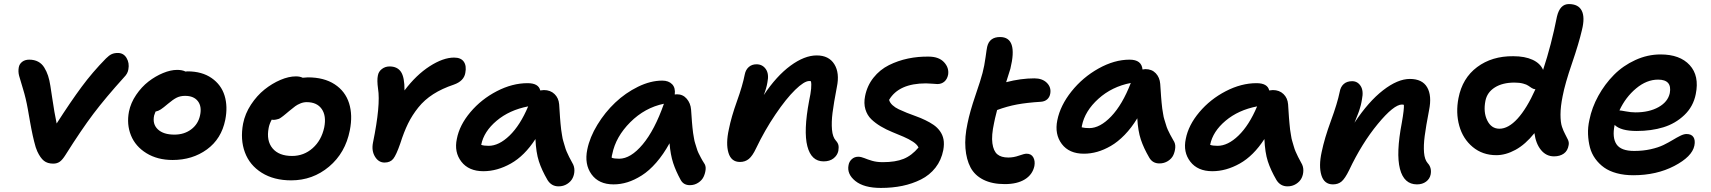

<svg xmlns="http://www.w3.org/2000/svg" viewBox="-20 -842 8493 953"><path d="M244.1 -29.8Q215.8 -29.8 198 -43.9Q180.2 -58.1 165 -90.8Q161.1 -99.6 157.2 -111.3Q153.3 -123 149.4 -139.9Q145.5 -156.7 142.6 -168.7Q139.6 -180.7 135.5 -203.1Q131.3 -225.6 129.6 -234.9Q127.9 -244.1 123.5 -269.5Q119.1 -294.9 118.2 -299.8Q108.4 -355 94.5 -399.7Q80.6 -444.3 75 -465.3Q69.3 -486.3 73.2 -507.8Q76.2 -524.4 90.1 -535.2Q104 -545.9 125 -545.9Q150.4 -545.9 169.2 -535.9Q188 -525.9 199.7 -506.8Q211.4 -487.8 218.5 -466.3Q225.6 -444.8 230 -416Q232.9 -397.5 238.8 -358.2Q244.6 -318.8 250 -287.4Q255.4 -255.9 261.2 -229Q331.1 -337.9 385.3 -411.1Q439.5 -484.4 505.9 -551.8Q521.5 -567.4 534.2 -573.2Q546.9 -579.1 564.9 -579.1Q593.3 -579.1 608.2 -554.2Q623 -529.3 617.2 -498Q614.3 -477.1 596.2 -459Q503.9 -356.9 444.1 -277.8Q384.3 -198.7 305.2 -73.2Q290 -48.8 276.6 -39.3Q263.2 -29.8 244.1 -29.8Z M836.9 -47.9Q761.7 -47.9 707 -81.5Q652.3 -115.2 630.1 -169.9Q607.9 -224.6 620.1 -288.1Q628.9 -331.5 655.8 -371.1Q682.6 -410.6 717 -437.3Q751.5 -463.9 789.3 -479.5Q827.1 -495.1 858.9 -495.1Q884.8 -495.1 900.9 -486.8Q902.3 -486.8 905.5 -487.3Q908.7 -487.8 910.2 -487.8Q982.4 -487.8 1030.3 -454.6Q1078.1 -421.4 1094.7 -367.4Q1111.3 -313.5 1098.1 -247.1Q1079.1 -152.8 1007.1 -100.3Q935.1 -47.9 836.9 -47.9ZM745.1 -269Q735.8 -226.1 763.4 -200Q791 -173.8 845.7 -173.8Q894.5 -173.8 929.2 -200Q963.9 -226.1 973.1 -270Q982.4 -313.5 962.2 -339.8Q941.9 -366.2 898.9 -366.2Q875 -366.2 856.9 -357.2Q838.9 -348.1 814 -327.1Q790.5 -307.1 778.3 -299.1Q766.1 -291 752 -288.1Q750.5 -285.2 745.1 -269Z M1425.3 53.2Q1339.4 53.2 1279.3 15.6Q1219.2 -22 1195.6 -85.7Q1171.9 -149.4 1186.5 -228Q1196.3 -277.8 1225.8 -322.8Q1255.4 -367.7 1293 -397.7Q1330.6 -427.7 1371.8 -445.3Q1413.1 -462.9 1448.7 -462.9Q1468.8 -462.9 1482.4 -456.1Q1500 -458 1508.3 -458Q1588.4 -458 1641.1 -423.6Q1693.8 -389.2 1712.6 -329.8Q1731.4 -270.5 1716.3 -194.8Q1694.3 -83 1613.3 -14.9Q1532.2 53.2 1425.3 53.2ZM1313.5 -207Q1301.3 -143.6 1332.8 -105.7Q1364.3 -67.9 1429.7 -67.9Q1488.3 -67.9 1532 -106.7Q1575.7 -145.5 1589.4 -210Q1600.6 -267.1 1576.9 -301Q1553.2 -335 1502.4 -335Q1486.3 -335 1470.9 -328.6Q1455.6 -322.3 1445.6 -314.9Q1435.5 -307.6 1415.5 -291Q1411.1 -287.1 1400.1 -278.1Q1389.2 -269 1386 -266.6Q1382.8 -264.2 1375 -258.5Q1367.2 -252.9 1362.8 -251.7Q1358.4 -250.5 1351.6 -248.8Q1344.7 -247.1 1337.4 -247.1Q1331.5 -247.1 1328.6 -248Q1316.9 -226.1 1313.5 -207Z M1888.7 -35.2Q1858.9 -35.2 1841.1 -64.7Q1823.2 -94.2 1831.5 -134.8Q1869.6 -321.3 1856.4 -401.9Q1850.6 -443.8 1855.5 -466.8Q1858.9 -486.8 1875.5 -499.5Q1892.1 -512.2 1913.6 -512.2Q1952.1 -512.2 1970.2 -485.4Q1988.3 -458.5 1987.8 -393.1Q2045.9 -470.2 2112.8 -513.2Q2179.7 -556.2 2233.9 -556.2Q2268.1 -556.2 2282.2 -535.6Q2296.4 -515.1 2289.6 -480Q2282.7 -439.5 2232.4 -421.9Q2173.8 -402.3 2130.4 -374.5Q2086.9 -346.7 2056.4 -308.6Q2025.9 -270.5 2005.4 -228.8Q1984.9 -187 1966.8 -129.9Q1946.8 -72.3 1931.9 -53.7Q1917 -35.2 1888.7 -35.2Z M2379.4 7.8Q2306.6 7.8 2270 -39.6Q2233.4 -86.9 2247.6 -152.8Q2260.7 -221.2 2314.9 -285.4Q2369.1 -349.6 2446 -389.4Q2522.9 -429.2 2598.6 -429.2Q2653.3 -429.2 2661.6 -393.1Q2673.3 -395 2679.7 -395Q2711.9 -395 2732.4 -375.2Q2752.9 -355.5 2755.4 -324.2Q2755.9 -319.3 2757.6 -290.8Q2759.3 -262.2 2759.8 -257.6Q2760.3 -252.9 2762.2 -228.8Q2764.2 -204.6 2765.4 -198.5Q2766.6 -192.4 2769.5 -172.1Q2772.5 -151.9 2775.4 -143.3Q2778.3 -134.8 2783 -117.7Q2787.6 -100.6 2792.7 -89.4Q2797.9 -78.1 2804.9 -63.2Q2812 -48.3 2820.3 -34.2Q2831.1 -17.1 2831.1 3.4Q2831.1 23.9 2822.5 41.5Q2814 59.1 2795.2 71Q2776.4 83 2752.4 83Q2717.3 83 2697.8 51.8Q2668.9 2.4 2654.8 -41.3Q2640.6 -85 2637.7 -151.9Q2583.5 -68.4 2515.6 -30.3Q2447.8 7.8 2379.4 7.8ZM2368.7 -124V-123Q2380.9 -118.2 2405.3 -118.2Q2456.5 -118.2 2509.3 -169.2Q2562 -220.2 2601.6 -314Q2508.3 -295.9 2445.1 -242.7Q2381.8 -189.5 2368.7 -124Z M3025.4 73.2Q2952.1 73.2 2916 23.2Q2879.9 -26.9 2895 -100.1Q2907.2 -160.6 2945.1 -222.7Q2982.9 -284.7 3033.7 -332.8Q3084.5 -380.9 3146.7 -411.4Q3209 -441.9 3267.1 -441.9Q3298.8 -441.9 3316.2 -423.8Q3333.5 -405.8 3329.1 -373Q3333 -374 3340.3 -374Q3369.6 -374 3388.7 -351.8Q3407.7 -329.6 3410.2 -297.9Q3410.6 -292.5 3412.4 -267.1Q3414.1 -241.7 3414.6 -236.3Q3415 -231 3417 -209.7Q3418.9 -188.5 3420.2 -182.1Q3421.4 -175.8 3424.3 -157.7Q3427.2 -139.6 3430.2 -131.6Q3433.1 -123.5 3437.5 -108.2Q3441.9 -92.8 3447 -82.5Q3452.1 -72.3 3459 -59.1Q3465.8 -45.9 3474.1 -33.2Q3484.4 -19.5 3482.4 -0.7Q3480.5 18.1 3472.4 35.4Q3464.4 52.7 3445.8 64.9Q3427.2 77.1 3404.3 77.1Q3372.6 77.1 3358.4 50.8Q3334.5 7.3 3321.3 -33Q3308.1 -73.2 3303.2 -130.9Q3272.9 -75.7 3237.3 -34.9Q3201.7 5.9 3165.3 28.8Q3128.9 51.8 3094.5 62.5Q3060.1 73.2 3025.4 73.2ZM3019 -77.1Q3016.1 -68.4 3016.1 -59.1Q3028.3 -54.2 3053.2 -54.2Q3110.4 -54.2 3169.9 -125.2Q3229.5 -196.3 3275.4 -327.1Q3180.7 -307.6 3108.4 -235.4Q3036.1 -163.1 3019 -77.1Z M4067.9 -41Q4006.8 -41 3987.3 -116.2Q3967.8 -191.4 3996.1 -341.8Q4011.7 -413.1 4004.9 -439Q4002 -439.9 3997.1 -439.9Q3971.7 -439.9 3926.8 -396Q3881.8 -352.1 3828.9 -273.9Q3775.9 -195.8 3732.9 -106Q3715.3 -68.4 3697 -53.2Q3678.7 -38.1 3652.8 -38.1Q3609.4 -38.1 3595.7 -83.7Q3582 -129.4 3597.7 -200.2Q3609.9 -261.7 3637.9 -339.6Q3666 -417.5 3676.8 -473.1Q3681.2 -495.6 3696.5 -509.3Q3711.9 -522.9 3734.9 -522.9Q3764.6 -522.9 3781.2 -499Q3797.9 -475.1 3789.1 -433.1Q3784.2 -403.3 3771 -370.1Q3834 -464.8 3903.6 -515.9Q3973.1 -566.9 4033.7 -566.9Q4094.2 -566.9 4121.3 -523.2Q4148.4 -479.5 4133.8 -410.2Q4118.2 -328.6 4112.3 -282Q4106.4 -235.4 4109.6 -198.5Q4112.8 -161.6 4128.9 -144Q4138.7 -133.3 4141.4 -122.1Q4144 -110.8 4141.1 -92.8Q4136.2 -70.8 4117.2 -55.9Q4098.1 -41 4067.9 -41Z M4352.1 90.8Q4268.1 90.8 4225.3 56.2Q4182.6 21.5 4191.9 -22.9Q4194.8 -40 4208 -52Q4221.2 -64 4239.7 -64Q4253.9 -64 4269.8 -57.4Q4285.6 -50.8 4308.6 -43.9Q4331.5 -37.1 4361.8 -37.1Q4424.8 -37.1 4465.1 -53.5Q4505.4 -69.8 4539.1 -109.9Q4532.2 -125 4511.7 -138.4Q4491.2 -151.9 4465.1 -163.1Q4439 -174.3 4408.9 -186.5Q4378.9 -198.7 4352.1 -214.6Q4325.2 -230.5 4304.7 -250.2Q4284.2 -270 4275.4 -299.6Q4266.6 -329.1 4273.9 -365.2Q4284.2 -417 4315.7 -456.5Q4347.2 -496.1 4392.1 -518.6Q4437 -541 4487.3 -551.5Q4537.6 -562 4590.8 -561Q4640.6 -560.5 4666 -533Q4691.4 -505.4 4686 -471.2Q4681.6 -449.2 4667.5 -437Q4653.3 -424.8 4632.8 -424.8Q4626.5 -424.8 4608.2 -426.5Q4589.8 -428.2 4576.2 -428.2Q4441.4 -428.2 4393.1 -346.2Q4397 -332 4409.9 -320.1Q4422.9 -308.1 4440.9 -299.6Q4459 -291 4481.4 -282Q4503.9 -272.9 4526.9 -264.9Q4549.8 -256.8 4572.5 -245.8Q4595.2 -234.9 4613.8 -222.2Q4632.3 -209.5 4645.5 -191.2Q4658.7 -172.9 4663.1 -150.4Q4667.5 -127.9 4662.1 -97.2Q4652.3 -46.9 4623.3 -9.8Q4594.2 27.3 4551.3 48.8Q4508.3 70.3 4458.7 80.6Q4409.2 90.8 4352.1 90.8Z M4967.3 71.8Q4904.3 71.8 4861.1 50Q4817.9 28.3 4797.1 -11.2Q4776.4 -50.8 4772 -106.2Q4767.6 -161.6 4782.2 -229Q4793.9 -287.6 4821.5 -368.2Q4849.1 -448.7 4856.9 -480Q4866.2 -515.6 4871.8 -557.4Q4877.4 -599.1 4879.9 -609.9Q4891.1 -658.2 4943.8 -658.2Q5033.7 -658.2 4995.1 -501Q4989.3 -481.4 4974.1 -434.1Q5047.4 -453.1 5114.3 -453.1Q5153.8 -453.1 5176.3 -430.7Q5198.7 -408.2 5192.9 -377Q5189.9 -359.9 5178 -349.1Q5166 -338.4 5147 -336.9Q5077.1 -332.5 5028.3 -323.5Q4979.5 -314.5 4929.2 -295.9Q4916.5 -246.6 4914.1 -231.9Q4900.4 -168.9 4905.8 -130.6Q4911.1 -92.3 4930.2 -76.2Q4949.2 -60.1 4984.9 -60.1Q5011.2 -60.1 5037.8 -69.6Q5064.5 -79.1 5075.2 -79.1Q5098.6 -79.1 5108.6 -61.3Q5118.7 -43.5 5114.3 -18.1Q5105 24.9 5066.9 48.3Q5028.8 71.8 4967.3 71.8Z M5359.9 -79.1Q5286.6 -79.1 5250.2 -127.4Q5213.9 -175.8 5228 -245.1Q5242.7 -318.4 5298.3 -388.2Q5354 -458 5432.6 -502Q5511.2 -545.9 5586.9 -545.9Q5646.5 -545.9 5650.9 -497.1Q5660.6 -499 5665 -499Q5697.3 -499 5716.8 -478.3Q5736.3 -457.5 5738.8 -425.8Q5739.3 -421.4 5741 -393.6Q5742.7 -365.7 5743.2 -361.3Q5743.7 -356.9 5745.6 -333.3Q5747.6 -309.6 5748.8 -303.7Q5750 -297.9 5752.9 -278.3Q5755.9 -258.8 5758.8 -250.7Q5761.7 -242.7 5766.4 -226.1Q5771 -209.5 5776.1 -198.7Q5781.2 -188 5788.3 -173.8Q5795.4 -159.7 5803.7 -146Q5814.9 -129.9 5813.5 -109.9Q5812 -89.8 5804 -72.3Q5795.9 -54.7 5777.1 -42.7Q5758.3 -30.8 5734.9 -30.8Q5700.7 -30.8 5684.1 -60.1Q5656.7 -106.9 5642.6 -149.4Q5628.4 -191.9 5625 -254.9Q5596.2 -207.5 5562.3 -172.6Q5528.3 -137.7 5493.7 -117.7Q5459 -97.7 5426 -88.4Q5393.1 -79.1 5359.9 -79.1ZM5350.1 -217.8Q5350.1 -212.9 5349.1 -210Q5364.3 -206.1 5386.7 -206.1Q5439.9 -206.1 5495.6 -264.4Q5551.3 -322.8 5592.8 -430.2Q5499 -412.1 5431.9 -351.6Q5364.7 -291 5350.1 -217.8Z M5997.6 7.8Q5924.8 7.8 5888.2 -39.6Q5851.6 -86.9 5865.7 -152.8Q5878.9 -221.2 5933.1 -285.4Q5987.3 -349.6 6064.2 -389.4Q6141.1 -429.2 6216.8 -429.2Q6271.5 -429.2 6279.8 -393.1Q6291.5 -395 6297.9 -395Q6330.1 -395 6350.6 -375.2Q6371.1 -355.5 6373.5 -324.2Q6374 -319.3 6375.7 -290.8Q6377.4 -262.2 6377.9 -257.6Q6378.4 -252.9 6380.4 -228.8Q6382.3 -204.6 6383.5 -198.5Q6384.8 -192.4 6387.7 -172.1Q6390.6 -151.9 6393.6 -143.3Q6396.5 -134.8 6401.1 -117.7Q6405.8 -100.6 6410.9 -89.4Q6416 -78.1 6423.1 -63.2Q6430.2 -48.3 6438.5 -34.2Q6449.2 -17.1 6449.2 3.4Q6449.2 23.9 6440.7 41.5Q6432.1 59.1 6413.3 71Q6394.5 83 6370.6 83Q6335.4 83 6315.9 51.8Q6287.1 2.4 6272.9 -41.3Q6258.8 -85 6255.9 -151.9Q6201.7 -68.4 6133.8 -30.3Q6065.9 7.8 5997.6 7.8ZM5986.8 -124V-123Q5999 -118.2 6023.4 -118.2Q6074.7 -118.2 6127.4 -169.2Q6180.2 -220.2 6219.7 -314Q6126.5 -295.9 6063.2 -242.7Q6000 -189.5 5986.8 -124Z M7013.2 73.2Q6948.7 73.2 6928.7 -3.7Q6908.7 -80.6 6938 -232.9Q6950.2 -302.2 6948.2 -321.8Q6946.8 -321.8 6943.6 -322.5Q6940.4 -323.2 6939 -323.2Q6898.4 -323.2 6818.8 -226.8Q6739.3 -130.4 6676.3 2.9Q6656.2 43.9 6639.2 58.6Q6622.1 73.2 6596.2 73.2Q6552.7 73.2 6538.8 27.8Q6524.9 -17.6 6540 -86.9Q6554.2 -155.8 6586.2 -242.7Q6618.2 -329.6 6629.4 -384.8Q6633.8 -411.1 6649.7 -425Q6665.5 -439 6691.4 -439Q6718.3 -439 6733.6 -415.3Q6749 -391.6 6740.2 -349.1Q6739.3 -341.8 6737.5 -334Q6735.8 -326.2 6734.4 -320.1Q6732.9 -314 6730.2 -305.4Q6727.5 -296.9 6726.1 -292Q6724.6 -287.1 6720.7 -277.3Q6716.8 -267.6 6715.3 -263.7Q6713.9 -259.8 6709.2 -248.3Q6704.6 -236.8 6703.1 -232.9Q6772.5 -337.9 6845 -394Q6917.5 -450.2 6978 -450.2Q7039.6 -450.2 7063.7 -408.7Q7087.9 -367.2 7073.2 -294.9Q7057.6 -213.9 7051.5 -166.7Q7045.4 -119.6 7048.3 -84.5Q7051.3 -49.3 7066.4 -32.2Q7087.4 -9.8 7081.1 23.9Q7076.7 45.9 7058.3 59.6Q7040 73.2 7013.2 73.2Z M7407.2 -71.8Q7338.9 -71.8 7290 -112.3Q7241.2 -152.8 7223.1 -217.8Q7205.1 -282.7 7219.2 -355Q7238.3 -454.1 7311.8 -509Q7385.3 -564 7491.2 -563Q7548.8 -563 7587.2 -545.2Q7625.5 -527.3 7639.2 -495.1Q7680.7 -620.6 7708 -759.8Q7722.7 -821.8 7767.1 -821.8Q7814.5 -821.8 7831.1 -788.8Q7847.7 -755.9 7832 -692.9Q7816.9 -627.4 7782.5 -527.1Q7748 -426.8 7736.3 -365.2Q7725.6 -313 7725.6 -273.7Q7725.6 -234.4 7732.9 -212.9Q7740.2 -191.4 7748.5 -176.3Q7756.8 -161.1 7762.7 -148.2Q7768.6 -135.3 7766.1 -122.1Q7761.7 -93.8 7742.2 -79.8Q7722.7 -65.9 7693.4 -65.9Q7654.8 -65.9 7628.9 -97.4Q7603 -128.9 7596.2 -181.2Q7551.3 -125 7502.4 -98.4Q7453.6 -71.8 7407.2 -71.8ZM7353 -341.8Q7341.8 -285.2 7362.1 -244.1Q7382.3 -203.1 7422.4 -203.1Q7466.8 -203.1 7512.5 -253.2Q7558.1 -303.2 7601.1 -398.9Q7592.3 -399.4 7583.3 -404.8Q7574.2 -410.2 7566.2 -416.3Q7558.1 -422.4 7540 -427.2Q7522 -432.1 7497.1 -432.1Q7438 -432.1 7399.7 -408Q7361.3 -383.8 7353 -341.8Z M8086.9 27.8Q8042 27.8 8004.9 17.8Q7967.8 7.8 7942.1 -10.5Q7916.5 -28.8 7898.2 -54.2Q7879.9 -79.6 7871.8 -110.1Q7863.8 -140.6 7862.3 -175.3Q7860.8 -210 7869.1 -247.1Q7881.3 -308.1 7913.3 -366.2Q7945.3 -424.3 7990.7 -470.2Q8036.1 -516.1 8096.9 -543.9Q8157.7 -571.8 8222.2 -571.8Q8318.4 -571.8 8366.9 -518.8Q8415.5 -465.8 8397 -375Q8384.8 -313 8340.3 -270.8Q8295.9 -228.5 8236.1 -210.2Q8176.3 -191.9 8104 -191.9Q8024.4 -191.9 7994.1 -222.2V-221.2Q7981.4 -158.7 8003.7 -125.7Q8025.9 -92.8 8091.3 -92.8Q8135.3 -92.8 8173.3 -101.3Q8211.4 -109.9 8236.8 -122.3Q8262.2 -134.8 8282.7 -147.2Q8303.2 -159.7 8320.6 -168.2Q8337.9 -176.8 8351.1 -176.8Q8375.5 -176.8 8385.5 -161.4Q8395.5 -146 8390.1 -119.1Q8378.9 -64.5 8290.5 -18.3Q8202.1 27.8 8086.9 27.8ZM8018.1 -293.9Q8024.4 -293.9 8049.8 -289.1Q8075.2 -284.2 8098.1 -284.2Q8165.5 -284.2 8212.2 -310.3Q8258.8 -336.4 8268.1 -379.9Q8280.3 -446.8 8210 -446.8Q8153.3 -446.8 8101.1 -403.3Q8048.8 -359.9 8018.1 -293.9Z"/></svg>

Font: Shantell Sans Irregular Bouncy
Style: Italic
Weight: 600
Italic angle: -11.31°
Designer: Stephen Nixon, Anya Danilova, Shantell Martin
Foundry: Arrow Type
Version: Version 1.006;[9816181b4]